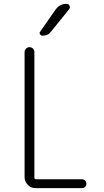

<svg xmlns="http://www.w3.org/2000/svg" viewBox="-20 -975 540 995"><path d="M267.6 -924.8Q289.1 -955.1 325.2 -955.1Q335.9 -955.1 340.3 -944.8Q344.7 -934.6 337.9 -926.8L243.2 -809.6Q228.5 -790 200.2 -790Q192.4 -790 187.5 -797.4Q182.6 -804.7 188.5 -811.5ZM164.1 0Q140.6 0 124 -17.1Q107.4 -34.2 107.4 -56.6V-705.1Q107.4 -714.8 114.7 -722.7Q122.1 -730.5 132.8 -730.5Q143.6 -730.5 150.9 -723.1Q158.2 -715.8 158.2 -705.1V-54.7Q158.2 -45.9 167 -45.9H404.3Q414.1 -45.9 420.9 -39.6Q427.7 -33.2 427.7 -22.9Q427.7 -12.7 420.9 -6.3Q414.1 0 404.3 0Z"/></svg>

Font: Rounded-X Mgen+ 2m light
Style: Regular
Weight: 200
Designer: [Source Han Sans]
Ryoko NISHIZUKA  (kana & ideographs); Paul D. Hunt (Latin, Greek & Cyrillic); Wenlong ZHANG  (bopomofo
Version: Version 1.059.20150602